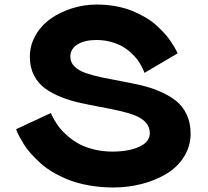

<svg xmlns="http://www.w3.org/2000/svg" viewBox="-20 -808 909 841"><path d="M288.1 -560.1Q288.1 -534.7 306.2 -516.8Q324.2 -499 354.7 -488.3Q385.3 -477.5 424.8 -469.2Q464.4 -460.9 508.1 -452.9Q551.8 -444.8 595.2 -435.1Q638.7 -425.3 678.2 -408.4Q717.8 -391.6 748.3 -368.4Q778.8 -345.2 796.9 -308.1Q814.9 -271 814.9 -223.1Q814.9 -167.5 786.1 -121.6Q757.3 -75.7 709.5 -46.9Q661.6 -18.1 601.6 -2.4Q541.5 13.2 477.1 13.2Q421.9 13.2 371.8 4.4Q321.8 -4.4 283.9 -19Q246.1 -33.7 213.1 -53Q180.2 -72.3 157 -93.5Q133.8 -114.7 115 -135.7Q96.2 -156.7 84.5 -176Q72.8 -195.3 64.9 -210Q57.1 -224.6 53.7 -233.4L50.8 -242.2L203.1 -313Q204.6 -309.6 207 -303.5Q209.5 -297.4 219.7 -279.8Q230 -262.2 242.7 -246.3Q255.4 -230.5 278.1 -210.9Q300.8 -191.4 326.9 -177.2Q353 -163.1 391.1 -153.6Q429.2 -144 472.2 -144Q543.5 -144 589.8 -165Q636.2 -186 636.2 -225.1Q636.2 -252 618.2 -271.7Q600.1 -291.5 569.8 -303Q539.6 -314.5 500 -323.2Q460.4 -332 417 -340.1Q373.5 -348.1 330.1 -357.7Q286.6 -367.2 247.1 -383.1Q207.5 -398.9 177.2 -420.9Q147 -442.9 128.9 -478Q110.8 -513.2 110.8 -559.1Q110.8 -609.9 135.7 -653.3Q160.6 -696.8 201.7 -725.8Q242.7 -754.9 295.4 -771.5Q348.1 -788.1 403.8 -788.1Q447.3 -788.1 487.1 -780.8Q526.9 -773.4 557.6 -761Q588.4 -748.5 615.5 -732.7Q642.6 -716.8 662.6 -699Q682.6 -681.2 699 -663.3Q715.3 -645.5 726.1 -629.6Q736.8 -613.8 744.1 -601.3Q751.5 -588.9 754.9 -581.5L757.8 -574.2L612.8 -488.8Q611.8 -491.7 609.9 -496.8Q607.9 -502 600.1 -517.1Q592.3 -532.2 582.5 -545.7Q572.8 -559.1 554.9 -575.7Q537.1 -592.3 516.6 -604.2Q496.1 -616.2 466.1 -624.5Q436 -632.8 401.9 -632.8Q349.6 -632.8 318.8 -613Q288.1 -593.3 288.1 -560.1Z"/></svg>

Font: Sporting Grotesque
Style: Gras
Weight: 700
Designer: Lucas LE BIHAN
Foundry: Lucas LE BIHAN
Version: Version 1.001